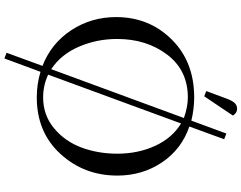

<svg xmlns="http://www.w3.org/2000/svg" viewBox="-133 -814 1103 877"><g transform="rotate(90 418.5 -375.5)"><path d="M58 -354Q58 -505 160 -608Q262 -711 425 -711Q477 -711 531 -698L590 -858L616 -848L558 -689Q662 -653 722 -563.5Q782 -474 782 -360Q782 -208 683 -100Q584 8 425 8Q364 8 308 -9L247 156L221 146L281 -18Q178 -58 118 -149.5Q58 -241 58 -354ZM158 -359Q158 -266 193.5 -184Q229 -102 296 -58L519 -664Q468 -682 425 -682Q301 -682 229.5 -587.5Q158 -493 158 -359ZM321 -44Q370 -21 425 -21Q506 -21 566 -71Q626 -121 654 -196.5Q682 -272 682 -360Q682 -454 646.5 -532Q611 -610 544 -651ZM396 -766 430 -858Q440 -885 450.5 -896Q461 -907 478 -907Q495 -907 508 -888L420 -757Z"/></g></svg>

Font: Dihjauti
Style: Bold
Weight: 700
Designer: T. Christopher White
Version: Version 3.0.0